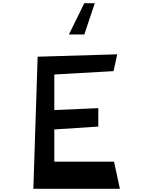

<svg xmlns="http://www.w3.org/2000/svg" viewBox="-20 -1189 965 1209"><path d="M414 -972 511 -1169H577L511 -972ZM190 0 217 -832 718 -847 695 -741 322 -720V-496L599 -508V-392L322 -374V-171H698L735 0Z"/></svg>

Font: OpenDyslexic
Style: Regular
Weight: 400
Designer: Abbie Gonzalez
Version: Version 0.920;hotconv 1.0.109;makeotfexe 2.5.65596